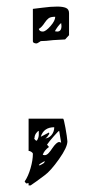

<svg xmlns="http://www.w3.org/2000/svg" viewBox="-20 -481 318 584"><path d="M190 -441V-374L178 -361L142 -359Q118 -356 104 -356Q102 -355 98.5 -352.5Q95 -350 92 -349H89Q87 -349 83.5 -350.5Q80 -352 80 -356V-454Q83 -454 108.5 -457.5Q134 -461 154 -461Q171 -461 180.5 -457Q190 -453 190 -441ZM110 -385Q119 -385 133.5 -401.5Q148 -418 148 -430Q134 -430 128 -425.5Q122 -421 116 -412Q107 -398 98 -393Q100 -385 110 -385ZM147 -386 154 -385Q167 -385 167 -402L166 -411Q161 -407 155.5 -399.5Q150 -392 147 -386ZM60 77Q59 77 55 71Q66 55 73 30.5Q80 6 80 -13Q80 -16 75.5 -19Q71 -22 67 -22V-120H172Q174 -120 179 -92.5Q184 -65 185 -51Q185 -33 159.5 3Q134 39 116 52Q104 61 91 70.5Q78 80 73 83H67V76Q64 76 62.5 76.5Q61 77 60 77ZM116 -60Q128 -60 136.5 -70Q145 -80 145 -94Q113 -94 104 -65L129 -78L130 -74Q129 -72 124.5 -66Q120 -60 116 -60ZM84 -61Q84 -59 86.5 -56Q89 -53 92 -53Q98 -62 98 -72Q98 -82 98 -83Q93 -81 89 -74.5Q85 -68 85 -61ZM110 -10 116 -9Q122 -9 128 -15.5Q134 -22 139 -30Q152 -49 160 -49Q162 -49 166 -47L160 -83Q158 -83 143.5 -66.5Q129 -50 123 -41L129 -34Q114 -23 110 -10ZM98 21 101 22Q103 21 109.5 17.5Q116 14 116 9Q102 16 98 21Z"/></svg>

Font: Cabin Sketch
Style: Regular
Weight: 400
Version: Version 1.100